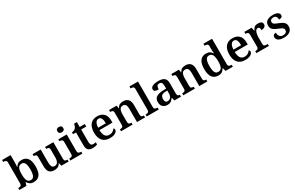

<svg xmlns="http://www.w3.org/2000/svg" viewBox="246 -2487 6489 4218"><g transform="rotate(-30 3491.0 -378.0)"><path d="M381 10Q323 10 286.5 -14.5Q250 -39 228 -78H220L196 0H17V-49H25Q45 -49 63 -53.5Q81 -58 92 -73.5Q103 -89 103 -120V-644Q103 -687 79 -699Q55 -711 23 -711H17V-760H233V-584Q233 -568 232 -544Q231 -520 229.5 -496.5Q228 -473 227 -460H232Q254 -500 290 -523.5Q326 -547 384 -547Q482 -547 534 -480.5Q586 -414 586 -270Q586 -124 533.5 -57Q481 10 381 10ZM349 -61Q405 -61 429 -115Q453 -169 453 -271Q453 -374 428.5 -425.5Q404 -477 348 -477Q282 -477 257.5 -426Q233 -375 233 -270Q233 -169 257.5 -115Q282 -61 349 -61Z M900 10Q821 10 779 -37.5Q737 -85 737 -187V-417Q737 -461 717.5 -474Q698 -487 663 -487H661V-536H867V-207Q867 -142 885 -104.5Q903 -67 954 -67Q1008 -67 1033 -109.5Q1058 -152 1058 -223V-420Q1058 -465 1035.5 -476Q1013 -487 982 -487H979V-536H1188V-113Q1188 -70 1209 -59.5Q1230 -49 1261 -49H1267V0H1083L1064 -75H1059Q1029 -21 988.5 -5.5Q948 10 900 10Z M1458 -630Q1427 -630 1405.5 -646Q1384 -662 1384 -698Q1384 -735 1405.5 -750.5Q1427 -766 1458 -766Q1488 -766 1510.5 -750.5Q1533 -735 1533 -698Q1533 -662 1510.5 -646Q1488 -630 1458 -630ZM1310 0V-49H1323Q1340 -49 1357.5 -53.5Q1375 -58 1386.5 -72Q1398 -86 1398 -115V-424Q1398 -451 1386 -464.5Q1374 -478 1357 -482.5Q1340 -487 1323 -487H1314V-536H1528V-116Q1528 -87 1539.5 -72.5Q1551 -58 1568 -53.5Q1585 -49 1603 -49H1615V0Z M1873 10Q1802 10 1764.5 -25Q1727 -60 1727 -147V-472H1651V-519Q1678 -519 1702 -529.5Q1726 -540 1742 -557Q1773 -590 1788 -660H1857V-536H1986V-472H1857V-152Q1857 -60 1926 -60Q1945 -60 1962 -62.5Q1979 -65 1995 -69V-12Q1980 -5 1947.5 2.5Q1915 10 1873 10Z M2315 10Q2194 10 2130 -62Q2066 -134 2066 -265Q2066 -405 2128 -476.5Q2190 -548 2304 -548Q2408 -548 2468 -487.5Q2528 -427 2528 -308V-259H2198Q2201 -155 2236.5 -107.5Q2272 -60 2338 -60Q2390 -60 2426 -83Q2462 -106 2480 -137Q2504 -125 2504 -94Q2504 -69 2483.5 -45Q2463 -21 2421 -5.5Q2379 10 2315 10ZM2395 -319Q2395 -396 2374.5 -441.5Q2354 -487 2305 -487Q2258 -487 2231 -444Q2204 -401 2200 -319Z M2596 0V-49H2600Q2634 -49 2657 -61Q2680 -73 2680 -119V-421Q2680 -464 2659 -475.5Q2638 -487 2605 -487H2601V-536H2793L2806 -461H2811Q2841 -517 2879 -532.5Q2917 -548 2965 -548Q3043 -548 3087 -502Q3131 -456 3131 -354V-120Q3131 -73 3149 -61Q3167 -49 3201 -49H3205V0H3001V-335Q3001 -400 2980.5 -435.5Q2960 -471 2910 -471Q2872 -471 2850 -449Q2828 -427 2819 -391Q2810 -355 2810 -313V-115Q2810 -72 2831 -60.5Q2852 -49 2885 -49H2889V0Z M3247 0V-49H3260Q3277 -49 3294.5 -53.5Q3312 -58 3323.5 -72.5Q3335 -87 3335 -116V-648Q3335 -675 3323.5 -688.5Q3312 -702 3294.5 -706.5Q3277 -711 3260 -711H3247V-760H3465V-116Q3465 -87 3476.5 -72.5Q3488 -58 3505.5 -53.5Q3523 -49 3540 -49H3553V0Z M3771 10Q3705 10 3660 -29.5Q3615 -69 3615 -152Q3615 -232 3671 -271Q3727 -310 3840 -314L3923 -317V-374Q3923 -408 3918 -434.5Q3913 -461 3897.5 -476Q3882 -491 3849 -491Q3803 -491 3788 -460Q3773 -429 3773 -383Q3716 -383 3686.5 -397.5Q3657 -412 3657 -448Q3657 -484 3683.5 -506Q3710 -528 3754.5 -538Q3799 -548 3853 -548Q3953 -548 4003 -509.5Q4053 -471 4053 -377V-120Q4053 -79 4066.5 -64Q4080 -49 4114 -49H4117V0H3951L3931 -75H3923Q3901 -48 3881.5 -29Q3862 -10 3836 0Q3810 10 3771 10ZM3814 -59Q3864 -59 3893.5 -95Q3923 -131 3923 -191V-268L3871 -265Q3801 -262 3774.5 -232.5Q3748 -203 3748 -147Q3748 -59 3814 -59Z M4176 0V-49H4180Q4214 -49 4237 -61Q4260 -73 4260 -119V-421Q4260 -464 4239 -475.5Q4218 -487 4185 -487H4181V-536H4373L4386 -461H4391Q4421 -517 4459 -532.5Q4497 -548 4545 -548Q4623 -548 4667 -502Q4711 -456 4711 -354V-120Q4711 -73 4729 -61Q4747 -49 4781 -49H4785V0H4581V-335Q4581 -400 4560.5 -435.5Q4540 -471 4490 -471Q4452 -471 4430 -449Q4408 -427 4399 -391Q4390 -355 4390 -313V-115Q4390 -72 4411 -60.5Q4432 -49 4465 -49H4469V0Z M5065 10Q4967 10 4914 -56.5Q4861 -123 4861 -267Q4861 -412 4914 -479.5Q4967 -547 5064 -547Q5121 -547 5157 -523.5Q5193 -500 5215 -464H5221Q5218 -491 5216 -524.5Q5214 -558 5214 -582V-647Q5214 -689 5190 -700Q5166 -711 5133 -711H5125V-760H5344V-118Q5344 -73 5369 -61Q5394 -49 5427 -49H5432V0H5248L5226 -83H5219Q5197 -40 5160.5 -15Q5124 10 5065 10ZM5099 -61Q5165 -61 5189.5 -112Q5214 -163 5214 -268Q5214 -369 5189.5 -423Q5165 -477 5098 -477Q5042 -477 5018 -423Q4994 -369 4994 -267Q4994 -164 5018 -112.5Q5042 -61 5099 -61Z M5747 10Q5626 10 5562 -62Q5498 -134 5498 -265Q5498 -405 5560 -476.5Q5622 -548 5736 -548Q5840 -548 5900 -487.5Q5960 -427 5960 -308V-259H5630Q5633 -155 5668.5 -107.5Q5704 -60 5770 -60Q5822 -60 5858 -83Q5894 -106 5912 -137Q5936 -125 5936 -94Q5936 -69 5915.5 -45Q5895 -21 5853 -5.5Q5811 10 5747 10ZM5827 -319Q5827 -396 5806.5 -441.5Q5786 -487 5737 -487Q5690 -487 5663 -444Q5636 -401 5632 -319Z M6030 0V-49H6033Q6067 -49 6089.5 -61.5Q6112 -74 6112 -121V-419Q6112 -463 6090.5 -475Q6069 -487 6036 -487H6033V-536H6217L6236 -450H6241Q6261 -495 6289.5 -521Q6318 -547 6381 -547Q6438 -547 6465.5 -527Q6493 -507 6493 -469Q6493 -429 6464 -405.5Q6435 -382 6379 -382Q6379 -423 6368 -443Q6357 -463 6329 -463Q6302 -463 6285 -443.5Q6268 -424 6258.5 -394.5Q6249 -365 6245.5 -334.5Q6242 -304 6242 -283V-116Q6242 -72 6263.5 -60.5Q6285 -49 6316 -49H6347V0Z M6731 10Q6635 10 6589.5 -21Q6544 -52 6544 -103Q6544 -133 6558 -149Q6572 -165 6591 -170.5Q6610 -176 6625 -176Q6625 -118 6652.5 -81.5Q6680 -45 6733 -45Q6786 -45 6811 -67Q6836 -89 6836 -122Q6836 -145 6825.5 -161Q6815 -177 6788 -192Q6761 -207 6713 -225Q6634 -255 6593.5 -291.5Q6553 -328 6553 -395Q6553 -470 6609 -508.5Q6665 -547 6757 -547Q6843 -547 6882 -518.5Q6921 -490 6921 -454Q6921 -423 6899.5 -406Q6878 -389 6831 -389Q6831 -438 6809 -466Q6787 -494 6743 -494Q6704 -494 6680.5 -476Q6657 -458 6657 -425Q6657 -402 6669 -386Q6681 -370 6710 -355Q6739 -340 6789 -322Q6861 -295 6900.5 -258.5Q6940 -222 6940 -159Q6940 -78 6884.5 -34Q6829 10 6731 10Z"/></g></svg>

Font: Noto Serif Toto SemiBold
Style: Regular
Weight: 600
Designer: Monotype Design Team
Foundry: Monotype Imaging Inc.
Version: Version 2.001; ttfautohint (v1.8.4.7-5d5b)